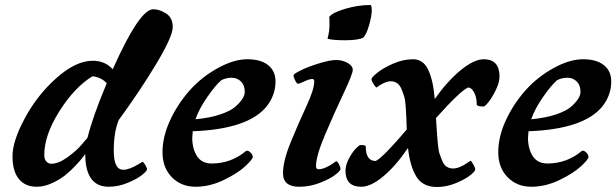

<svg xmlns="http://www.w3.org/2000/svg" viewBox="-20 -737 2465 768"><path d="M415 10Q321 10 321 -121Q317 -116 310.5 -107Q304 -98 283 -75.5Q262 -53 240 -35.5Q218 -18 187 -4Q156 10 127 10Q81 10 55.5 -21Q30 -52 30 -112.5Q30 -173 80 -265.5Q130 -358 207 -426Q284 -494 351 -494Q400 -494 431 -460Q538 -700 593 -700Q618 -700 644.5 -683Q671 -666 671 -629Q671 -592 606.5 -484Q542 -376 455 -257Q435 -209 435 -133.5Q435 -58 473 -58Q498 -58 537 -82L550 -90Q553 -90 560.5 -78Q568 -66 568 -59.5Q568 -53 548 -37Q528 -21 490.5 -5.5Q453 10 415 10ZM407 -404Q385 -428 350 -432Q278 -388 217.5 -292Q157 -196 157 -117Q157 -100 165.5 -91Q174 -82 185 -82Q214 -82 250 -108Q286 -134 308 -160L330 -186Q351 -271 407 -404Z M865 -416Q841 -395 808.5 -348Q776 -301 762 -260Q818 -265 860 -279Q902 -293 921 -310Q959 -343 959 -369.5Q959 -396 944 -411Q929 -426 906.5 -426Q884 -426 865 -416ZM751 -212Q749 -190 749 -186Q749 -142 768 -112.5Q787 -83 827 -83Q904 -83 964 -133Q965 -134 970 -134Q975 -134 983 -126Q991 -118 991 -109Q991 -100 961 -72Q931 -44 875 -17Q819 10 762 10Q705 10 667.5 -28Q630 -66 630 -128Q630 -190 660 -255Q690 -320 737.5 -374Q785 -428 850 -464Q915 -500 969 -500Q1023 -500 1052.5 -476.5Q1082 -453 1082 -411Q1082 -357 1047 -312Q973 -220 751 -212Z M1432 -586Q1412 -576 1361 -576Q1310 -576 1290 -582Q1298 -611 1298 -636Q1298 -661 1297 -669Q1308 -686 1360 -701.5Q1412 -717 1461 -717Q1467 -717 1467 -695Q1467 -673 1456 -635Q1445 -597 1432 -586ZM1177 10Q1112 10 1112 -44Q1112 -93 1143 -168.5Q1174 -244 1205.5 -312Q1237 -380 1237 -411Q1237 -421 1229 -421Q1218 -421 1197.5 -411.5Q1177 -402 1172 -402Q1167 -402 1160.5 -415.5Q1154 -429 1154 -436Q1154 -441 1183 -455.5Q1212 -470 1256 -483.5Q1300 -497 1324.5 -497Q1349 -497 1370 -485.5Q1391 -474 1391 -457.5Q1391 -441 1354.5 -364Q1318 -287 1281 -200Q1244 -113 1244 -72Q1244 -60 1254 -60Q1278 -60 1313 -84L1324 -92Q1330 -92 1336 -80Q1342 -68 1342 -61Q1342 -54 1321.5 -38Q1301 -22 1260.5 -6Q1220 10 1177 10Z M1612 -145Q1562 -72 1512.5 -31Q1463 10 1425 10Q1362 10 1362 -54Q1362 -77 1375.5 -102.5Q1389 -128 1403 -142.5Q1417 -157 1422 -157Q1443 -157 1443 -151Q1443 -93 1483 -93Q1512 -107 1607 -219Q1604 -327 1598 -347Q1592 -367 1585 -383Q1572 -412 1542 -412Q1524 -412 1496 -394L1486 -387Q1483 -387 1474.5 -400.5Q1466 -414 1466 -420.5Q1466 -427 1488.5 -445.5Q1511 -464 1551.5 -482Q1592 -500 1632.5 -500Q1673 -500 1693 -457.5Q1713 -415 1719 -341Q1769 -412 1822.5 -456Q1876 -500 1915 -500Q1978 -500 1978 -431Q1978 -408 1964 -378.5Q1950 -349 1935 -330Q1920 -311 1915 -311Q1887 -311 1887 -319Q1887 -347 1876.5 -367Q1866 -387 1852 -387Q1820 -372 1724 -265Q1731 -145 1736.5 -127.5Q1742 -110 1749 -93.5Q1756 -77 1767 -70Q1778 -63 1792 -63Q1817 -63 1850 -86L1862 -94Q1865 -94 1873 -80Q1881 -66 1881 -59Q1881 -52 1861 -36Q1841 -20 1803.5 -4.5Q1766 11 1728 11Q1671 11 1645.5 -30.5Q1620 -72 1612 -145Z M2208 -416Q2184 -395 2151.5 -348Q2119 -301 2105 -260Q2161 -265 2203 -279Q2245 -293 2264 -310Q2302 -343 2302 -369.5Q2302 -396 2287 -411Q2272 -426 2249.5 -426Q2227 -426 2208 -416ZM2094 -212Q2092 -190 2092 -186Q2092 -142 2111 -112.5Q2130 -83 2170 -83Q2247 -83 2307 -133Q2308 -134 2313 -134Q2318 -134 2326 -126Q2334 -118 2334 -109Q2334 -100 2304 -72Q2274 -44 2218 -17Q2162 10 2105 10Q2048 10 2010.5 -28Q1973 -66 1973 -128Q1973 -190 2003 -255Q2033 -320 2080.5 -374Q2128 -428 2193 -464Q2258 -500 2312 -500Q2366 -500 2395.5 -476.5Q2425 -453 2425 -411Q2425 -357 2390 -312Q2316 -220 2094 -212Z"/></svg>

Font: Clara
Style: Regular
Weight: 400
Designer: Proyecto DEMO
Foundry: Proyecto DEMO
Version: Version 1.002